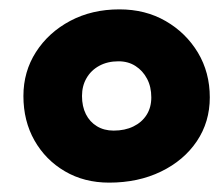

<svg xmlns="http://www.w3.org/2000/svg" viewBox="-20 -814 474 410"><path d="M235 -794Q290.6 -794 333.8 -769Q377.1 -744 402.6 -701.7Q428 -659.3 428 -606Q428 -553.6 400.3 -512.4Q372.6 -471.3 323.9 -447.7Q275.2 -424 213 -424Q159.8 -424 118.6 -448.2Q77.4 -472.3 53.7 -513.9Q30 -555.6 30 -609Q30 -661.1 56.8 -702.9Q83.7 -744.8 129.9 -769.4Q176.2 -794 235 -794ZM233 -683.1Q209.6 -683.1 192 -673.5Q174.4 -663.9 164.8 -647.2Q155.1 -630.6 155.1 -609Q155.1 -586.8 163.4 -570.2Q171.7 -553.7 187 -544.4Q202.3 -535.1 222.6 -535.1Q246.6 -535.1 264.7 -543.9Q282.9 -552.7 293 -568.6Q303.1 -584.6 303.1 -606Q303.1 -628.6 294.1 -645.7Q285.1 -662.9 269.4 -673Q253.8 -683.1 233 -683.1Z"/></svg>

Font: Playpen Sans Arabic
Style: Regular
Weight: 400
Designer: Azza Alameddine, Laura Meseguer, Veronika Burian, José Scaglione
Foundry: TypeTogether
Version: Version 2.000